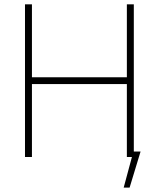

<svg xmlns="http://www.w3.org/2000/svg" viewBox="-20 -727 741 889"><path d="M95.7 -707H127.9V-369.1H567.4V-707H599.6V-25.4H630.9L580.1 141.6H552.7L590.8 0H567.4V-337.9H127.9V0H95.7Z"/></svg>

Font: Pretendard JP Thin
Style: Regular
Weight: 100
Designer: Base glyphs from Inter by Rasmus Andersson; Hangeul glyphs from Noto Sans CJK(Source Han Sans) by Jang Soo-young and Kan
Foundry: Kil Hyung-jin
Version: Version 1.309